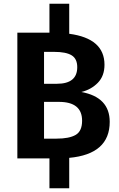

<svg xmlns="http://www.w3.org/2000/svg" viewBox="-20 -849 639 1029"><path d="M568 -196Q568 -23 351 -3V160H245V0H73V-674H245V-829H351V-668Q540 -643 540 -502Q540 -442 504.5 -405.5Q469 -369 416 -356Q568 -328 568 -196ZM270 -571H216V-400H285Q394 -400 394 -489Q394 -534 364 -552.5Q334 -571 270 -571ZM283 -106Q351 -106 385.5 -126Q420 -146 420 -202Q420 -303 296 -303H216V-106Z"/></svg>

Font: FiraGO SemiBold
Style: Regular
Weight: 600
Designer: bBox Type
Foundry: bBox Type GmbH
Version: Version 1.001;PS 001.001;hotconv 1.0.88;makeotf.lib2.5.64775